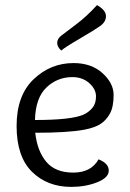

<svg xmlns="http://www.w3.org/2000/svg" viewBox="-20 -722 510 752"><path d="M360 -702Q395 -682 395 -659Q395 -636 371.5 -619.5Q348 -603 290.5 -569.5Q233 -536 220 -524Q204 -538 204 -554Q204 -570 220 -582.5Q236 -595 277.5 -626Q319 -657 360 -702ZM268 -475Q338 -475 381.5 -435.5Q425 -396 425 -350Q425 -304 411 -278Q397 -252 374.5 -237Q352 -222 310 -214Q246 -202 118 -202Q126 -130 161.5 -88Q197 -46 267 -46Q337 -46 366 -98Q406 -82 406 -54Q406 -26 360.5 -8Q315 10 259 10Q165 10 105 -49.5Q45 -109 45 -228.5Q45 -348 111.5 -411.5Q178 -475 268 -475ZM264 -420Q204 -420 161.5 -379Q119 -338 117 -252Q260 -252 307 -273Q327 -282 341.5 -299Q356 -316 356 -344.5Q356 -373 329.5 -396.5Q303 -420 264 -420Z"/></svg>

Font: Overlock Mod
Style: Regular
Weight: 400
Designer: Dario Muhafara
Foundry: Dario Manuel Muhafara
Version: Version 1.001